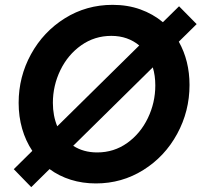

<svg xmlns="http://www.w3.org/2000/svg" viewBox="-20 -747 828 789"><path d="M183.6 -52.2 108.4 22 36.6 -51.8 112.8 -127Q85.4 -168 71 -218Q56.6 -268.1 56.6 -324.2Q56.6 -431.6 107.4 -524.2Q158.2 -616.7 246.6 -671.9Q335 -727.1 442.9 -727.1Q504.4 -727.1 556.4 -708.5Q608.4 -689.9 649.4 -655.8L715.8 -721.2L788.1 -647.9L714.8 -575.7Q758.8 -497.1 758.8 -397.9Q758.8 -290 708 -196.8Q657.2 -103.5 568.8 -48.3Q480.5 6.8 374 6.8Q319.3 6.8 271 -8.3Q222.7 -23.4 183.6 -52.2ZM618.2 -396Q618.2 -436.5 607.9 -470.2L280.8 -147.9Q322.8 -120.6 379.4 -120.6Q448.2 -120.6 502.7 -159.4Q557.1 -198.2 587.6 -261.7Q618.2 -325.2 618.2 -396ZM215.3 -228 552.2 -560.1Q529.8 -579.1 500.7 -589.4Q471.7 -599.6 437.5 -599.6Q368.7 -599.6 313.7 -560.8Q258.8 -522 228 -458.5Q197.3 -395 197.3 -324.2Q197.3 -271.5 215.3 -228Z"/></svg>

Font: Reddit Sans Fudge
Style: Bold
Weight: 700
Italic angle: -11.25°
Designer: Stephen Hutchings
Version: Version 1.013